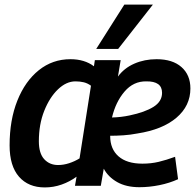

<svg xmlns="http://www.w3.org/2000/svg" viewBox="-20 -810 858 840"><path d="M176 10Q104 10 63 -37Q22 -84 22 -174Q22 -285 56 -370Q90 -455 150 -503Q210 -551 288 -551Q350 -551 391 -520L395 -547H508L496 -475Q523 -512 567.5 -531.5Q612 -551 665 -551Q735 -551 774 -516.5Q813 -482 813 -423Q813 -347 752 -295Q691 -243 581 -226Q550 -220 519.5 -218Q489 -216 462 -216V-215Q462 -158 498.5 -126Q535 -94 603 -94Q641 -94 674.5 -102Q708 -110 746 -124L759 -26Q722 -9 677.5 0Q633 9 590 9Q532 9 492.5 -13.5Q453 -36 434 -72L421 3H308L315 -37Q285 -15 249.5 -2.5Q214 10 176 10ZM620 -454Q564 -455 525 -409.5Q486 -364 470 -296Q510 -297 547 -305Q614 -319 651.5 -342.5Q689 -366 689 -404Q689 -455 620 -454ZM234 -88Q258 -88 282.5 -96Q307 -104 328 -117L378 -435Q363 -446 346.5 -450Q330 -454 310 -454Q270 -454 233.5 -419Q197 -384 173.5 -325Q150 -266 150 -192Q150 -139 173.5 -113.5Q197 -88 234 -88ZM401 -596 524 -790H649L497 -596Z"/></svg>

Font: Georama SemiBold
Style: Italic
Weight: 600
Italic angle: -9°
Designer: Jean-Baptiste Levee
Foundry: Production Type
Version: Version 1.000